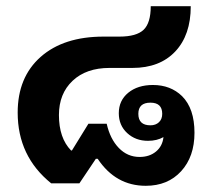

<svg xmlns="http://www.w3.org/2000/svg" viewBox="-20 -591 678 619"><path d="M145 0Q37 -87 37 -228Q37 -342 111 -407.5Q185 -473 314 -473H365Q420 -473 443 -495Q466 -517 466 -571H595Q595 -478 545 -425Q495 -372 407 -372H333Q258 -372 214 -330.5Q170 -289 170 -220Q170 -146 209 -106H212L265 -192H324Q335 -143 363 -114Q391 -85 430 -85Q462 -85 483 -102.5Q504 -120 507 -149Q486 -137 457 -137Q417 -137 390 -162Q363 -187 363 -226Q363 -267 393.5 -292Q424 -317 473 -317Q530 -317 567 -281Q607 -241 607 -163Q607 -86 564 -39Q521 8 450 8Q353 8 295 -79H289L236 0ZM465 -187Q482 -187 492.5 -197Q503 -207 503 -224Q503 -260 465 -260Q426 -260 426 -224Q426 -187 465 -187Z"/></svg>

Font: Noto Sans Thai Looped UI
Style: Bold
Weight: 700
Designer: Cadson Demak Team
Foundry: Cadson Demak Co., Ltd.
Version: Version 1.000; ttfautohint (v1.8.4.7-5d5b)